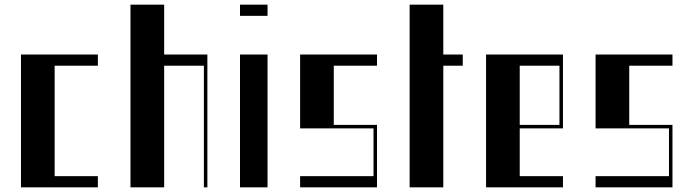

<svg xmlns="http://www.w3.org/2000/svg" viewBox="-20 -804 2976 824"><path d="M70 -570H400V-522H214.5V-48H400V0H70Z M540 -784H684.5V-570H870V0H855V-522H684.5V0H540Z M1010 -570H1128.2V0H1010ZM1010 -784H1128.2V-736H1010Z M1268 -48H1583V-253H1268V-570H1598V-522H1412.5V-268H1598V0H1268Z M1738 -784H1882.5V-570H1966V-522H1882.5V0H1738Z M2066 -570H2396V-253H2210.5V-48H2396V0H2066ZM2381 -268V-522H2210.5V-268Z M2536 -48H2851V-253H2536V-570H2866V-522H2680.5V-268H2866V0H2536Z"/></svg>

Font: Facade Sud
Style: Regular
Weight: 100
Designer: Éléonore Fines
Foundry: Velvetyne Type Foundry
Version: Version 1.001;Glyphs 3.2 (3202)